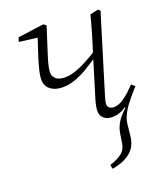

<svg xmlns="http://www.w3.org/2000/svg" viewBox="-111 -569 749 896"><g transform="rotate(-15 264.0 -121.5)"><path d="M321 246 316 226Q353 211 373.5 191.5Q394 172 395 141L398 95Q399 82 402.5 69Q406 56 412 43Q418 30 428.5 16Q439 2 453 -14L448 -21L501 -95L523 -99Q504 -71 488.5 -49.5Q473 -28 463 -9Q453 10 447.5 28.5Q442 47 442 69L441 122Q440 171 408.5 201.5Q377 232 321 246ZM184 -181Q150 -181 128.5 -198.5Q107 -216 107 -252Q107 -267 109.5 -284.5Q112 -302 116.5 -324.5Q121 -347 128 -377Q135 -407 145 -448L155 -435L52 -439L56 -460L183 -489L197 -480Q182 -413 172.5 -372Q163 -331 159 -308Q155 -285 155 -270Q155 -249 168.5 -236Q182 -223 208 -223Q233 -223 260 -233.5Q287 -244 318 -263.5Q349 -283 385 -310L396 -288H386Q353 -259 318.5 -234Q284 -209 250 -195Q216 -181 184 -181ZM374 13Q352 13 337 -0.5Q322 -14 322 -38Q322 -54 324.5 -70.5Q327 -87 333 -113L370 -288Q381 -335 390.5 -382.5Q400 -430 408 -477L447 -489L458 -482L381 -120Q377 -102 373.5 -84.5Q370 -67 370 -56Q370 -43 378 -36.5Q386 -30 399 -30Q422 -30 448.5 -51Q475 -72 506 -112L524 -99Q502 -68 478.5 -42.5Q455 -17 429.5 -2Q404 13 374 13Z"/></g></svg>

Font: Source Serif 4 18pt Light
Style: Italic
Weight: 300
Italic angle: -12°
Designer: Frank Grießhammer
Foundry: Adobe Systems Incorporated
Version: Version 4.004;hotconv 1.0.116;makeotfexe 2.5.65601